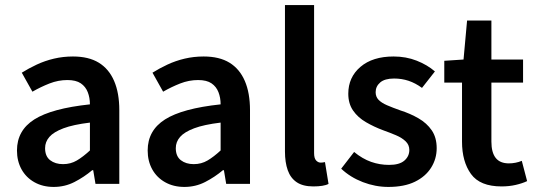

<svg xmlns="http://www.w3.org/2000/svg" viewBox="-20 -726 2115 758"><path d="M192 12Q149 12 116 -6.5Q83 -25 65 -57.5Q47 -90 47 -132Q47 -211 115.5 -254.5Q184 -298 335 -314Q335 -340 326.5 -362Q318 -384 299 -397Q280 -410 246 -410Q210 -410 175.5 -396.5Q141 -383 108 -364L66 -439Q93 -456 125 -471Q157 -486 193 -494.5Q229 -503 268 -503Q330 -503 370 -478.5Q410 -454 430.5 -406.5Q451 -359 451 -291V0H357L348 -54H344Q312 -27 274 -7.5Q236 12 192 12ZM229 -78Q259 -78 283.5 -92.5Q308 -107 335 -132V-242Q269 -234 230.5 -219.5Q192 -205 175 -185.5Q158 -166 158 -141Q158 -109 178 -93.5Q198 -78 229 -78Z M708 12Q665 12 632 -6.5Q599 -25 581 -57.5Q563 -90 563 -132Q563 -211 631.5 -254.5Q700 -298 851 -314Q851 -340 842.5 -362Q834 -384 815 -397Q796 -410 762 -410Q726 -410 691.5 -396.5Q657 -383 624 -364L582 -439Q609 -456 641 -471Q673 -486 709 -494.5Q745 -503 784 -503Q846 -503 886 -478.5Q926 -454 946.5 -406.5Q967 -359 967 -291V0H873L864 -54H860Q828 -27 790 -7.5Q752 12 708 12ZM745 -78Q775 -78 799.5 -92.5Q824 -107 851 -132V-242Q785 -234 746.5 -219.5Q708 -205 691 -185.5Q674 -166 674 -141Q674 -109 694 -93.5Q714 -78 745 -78Z M1217 10Q1176 10 1151.5 -6.5Q1127 -23 1116 -54Q1105 -85 1105 -128V-706H1220V-122Q1220 -101 1228 -92.5Q1236 -84 1246 -84Q1250 -84 1253.5 -84.5Q1257 -85 1263 -86L1277 0Q1268 5 1252.5 7.5Q1237 10 1217 10Z M1513 12Q1462 12 1412.5 -7Q1363 -26 1327 -60L1378 -126Q1411 -99 1445 -87Q1479 -75 1516 -75Q1557 -75 1576.5 -92Q1596 -109 1596 -134Q1596 -154 1581.5 -168Q1567 -182 1543.5 -192Q1520 -202 1492 -212Q1457 -225 1425 -243.5Q1393 -262 1374 -289.5Q1355 -317 1355 -356Q1355 -421 1403 -462Q1451 -503 1534 -503Q1583 -503 1625 -486.5Q1667 -470 1697 -444L1646 -379Q1620 -398 1593 -407Q1566 -416 1536 -416Q1499 -416 1481 -400.5Q1463 -385 1463 -362Q1463 -344 1474.5 -332Q1486 -320 1508 -310.5Q1530 -301 1561 -290Q1599 -278 1632 -259Q1665 -240 1684.5 -211.5Q1704 -183 1704 -141Q1704 -99 1682 -64Q1660 -29 1618 -8.5Q1576 12 1513 12Z M1960 10Q1875 10 1839.5 -39Q1804 -88 1804 -167V-400H1734V-486L1810 -491L1824 -645H1920V-491H2045V-400H1920V-167Q1920 -124 1937 -102.5Q1954 -81 1989 -81Q2002 -81 2015 -83.5Q2028 -86 2040 -91L2061 -11Q2042 -2 2016 4Q1990 10 1960 10Z"/></svg>

Font: Mada SemiBold
Style: Regular
Weight: 600
Designer: Khaled Hosny
Version: Version 1.5